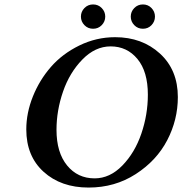

<svg xmlns="http://www.w3.org/2000/svg" viewBox="-20 -824 813 856"><path d="M473.1 -617.2Q404.3 -617.2 347.2 -558.6Q290 -500 261 -415.5Q231.9 -331.1 231.9 -245.1Q231.9 -144 279.1 -86.4Q326.2 -28.8 401.9 -28.8Q469.7 -28.8 525.4 -85.9Q581.1 -143.1 610.1 -228Q639.2 -313 639.2 -401.9Q639.2 -504.9 592.8 -561Q546.4 -617.2 473.1 -617.2ZM375 12.2Q252 12.2 174.6 -57.9Q97.2 -127.9 97.2 -247.1Q97.2 -320.3 126.5 -393.6Q155.8 -466.8 206.8 -525.4Q257.8 -584 333.5 -621.1Q409.2 -658.2 493.2 -658.2Q613.3 -658.2 693.1 -585.2Q772.9 -512.2 772.9 -391.1Q772.9 -290 725.6 -199Q678.2 -107.9 585.2 -47.9Q492.2 12.2 375 12.2ZM356.4 -711.9Q340.8 -728 340.8 -750Q340.8 -772 356.4 -788.1Q372.1 -804.2 395 -804.2Q418 -804.2 433.6 -788.1Q449.2 -772 449.2 -750Q449.2 -728 433.6 -711.9Q418 -695.8 395 -695.8Q372.1 -695.8 356.4 -711.9ZM578.6 -711.9Q563 -728 563 -750Q563 -772 578.6 -788.1Q594.2 -804.2 617.2 -804.2Q640.1 -804.2 655.5 -788.1Q670.9 -772 670.9 -750Q670.9 -728 655.5 -711.9Q640.1 -695.8 617.2 -695.8Q594.2 -695.8 578.6 -711.9Z"/></svg>

Font: Linux Libertine O
Style: Semibold Italic
Weight: 600
Italic angle: -11.5°
Designer: Philipp H. Poll
Foundry: Philipp H. Poll
Version: Version 5.1.2